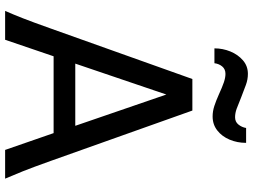

<svg xmlns="http://www.w3.org/2000/svg" viewBox="-136 -828 964 731"><g transform="rotate(90 345.5 -462.0)"><path d="M130.9 0H21Q34.2 -29.8 48.8 -67.1Q63.5 -104.5 87.9 -173.3L280.3 -712.9H400.4L592.3 -173.3Q616.7 -105 631.8 -67.1Q647 -29.3 659.7 0H550.3L486.3 -184.6H193.8ZM458.5 -267.1 339.4 -613.8 221.7 -267.1ZM220.2 -796.9H163.6Q163.6 -828.6 175.5 -857.7Q187.5 -886.7 209.2 -905.5Q231 -924.3 260.7 -924.3Q282.2 -924.3 302.7 -916.7Q323.2 -909.2 349.6 -898.9Q376.5 -887.7 393.3 -881.6Q410.2 -875.5 425.8 -875.5Q443.4 -875.5 453.6 -888.2Q463.9 -900.9 466.8 -917.5H523.4Q523.4 -883.8 511.2 -854.7Q499 -825.7 476.3 -807.9Q453.6 -790 422.9 -790Q402.8 -790 382.8 -796.6Q362.8 -803.2 339.8 -813.5Q311 -826.7 293 -832.8Q274.9 -838.9 260.7 -838.9Q242.7 -838.9 232.4 -826.4Q222.2 -814 220.2 -796.9Z"/></g></svg>

Font: Kanchenjunga Medium
Style: Regular
Weight: 500
Version: Version 2.001